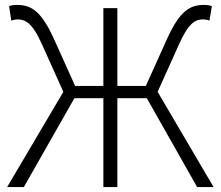

<svg xmlns="http://www.w3.org/2000/svg" viewBox="-20 -762 899 782"><path d="M9 0H77L283 -362H401V0H458V-362H578L783 0H850L622 -388L708 -579C749 -672 777 -683 809 -683C816 -683 826 -681 833 -678L843 -737C835 -740 823 -742 812 -742C754 -742 713 -719 661 -605L574 -412H458V-729H401V-412H286L199 -605C147 -719 106 -742 48 -742C36 -742 25 -740 17 -737L26 -678C34 -681 44 -683 50 -683C82 -683 111 -672 152 -579L238 -388Z"/></svg>

Font: GenYoGothic2 TW L
Style: Regular
Weight: 300
Version: Version 2.100;PS 2.1;hotconv 16.6.51;makeotf.lib2.5.65220 DE